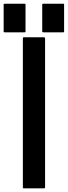

<svg xmlns="http://www.w3.org/2000/svg" viewBox="-67 -1035 372 1055"><path d="M180.7 -824.2Q180.7 -550.8 180.7 -4.9Q180.7 -2.9 178.7 -1Q177.7 0 174.8 0Q137.7 0 63.5 0Q60.5 0 59.6 -1Q58.6 -2.9 58.6 -4.9Q58.6 -107.4 58.6 -312.5Q58.6 -483.4 58.6 -825.2Q58.6 -827.1 59.6 -829.1Q60.5 -830.1 63.5 -830.1Q100.6 -830.1 174.8 -830.1Q177.7 -830.1 179.7 -828.1Q180.7 -827.1 180.7 -825.2Q180.7 -824.2 180.7 -824.2ZM68.4 -857.4Q31.2 -857.4 -42 -857.4Q-43.9 -857.4 -44.9 -858.4Q-46.9 -859.4 -46.9 -862.3Q-46.9 -911.1 -46.9 -1009.8Q-46.9 -1012.7 -44.9 -1013.7Q-43.9 -1014.6 -42 -1014.6Q-4.9 -1014.6 68.4 -1014.6Q70.3 -1014.6 72.3 -1013.7Q73.2 -1012.7 73.2 -1009.8Q73.2 -960.9 73.2 -862.3Q73.2 -859.4 72.3 -858.4Q70.3 -857.4 68.4 -857.4ZM285.2 -1009.8Q285.2 -960.9 285.2 -862.3Q285.2 -859.4 284.2 -858.4Q282.2 -857.4 280.3 -857.4Q243.2 -857.4 169.9 -857.4Q168 -857.4 167 -858.4Q165 -859.4 165 -862.3Q165 -911.1 165 -1009.8Q165 -1012.7 167 -1013.7Q168 -1014.6 169.9 -1014.6Q207 -1014.6 280.3 -1014.6Q282.2 -1014.6 284.2 -1013.7Q285.2 -1012.7 285.2 -1010.7Q285.2 -1010.7 285.2 -1009.8Z"/></svg>

Font: Typeface
Style: Regular
Weight: 400
Version: Version 1.0